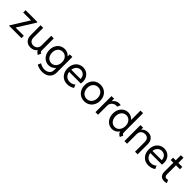

<svg xmlns="http://www.w3.org/2000/svg" viewBox="385 -2460 4382 4382"><g transform="rotate(45 2576.0 -269.5)"><path d="M43 -19.5 304.7 -437.5V-441.4H54.7V-517.6H437.5V-498L175.8 -80.1V-76.2H439.5V0H43Z M540 -198.2V-517.6H624V-202.1Q624 -159.7 640.4 -129.9Q656.7 -100.1 684.8 -85.2Q712.9 -70.3 748 -70.3Q787.1 -70.3 817.6 -87.9Q848.1 -105.5 865 -135.7Q881.8 -166 881.8 -202.1V-517.6H965.8V-146.5Q965.8 -122.6 969.2 -108.2Q972.7 -93.8 981.7 -84.5Q990.7 -75.2 1007.8 -68.4L975.6 7.8Q945.8 -6.3 925.3 -26.6Q904.8 -46.9 898.4 -68.4H896.5Q871.1 -34.2 829.8 -13.2Q788.6 7.8 733.4 7.8Q675.8 7.8 632.1 -16.8Q588.4 -41.5 564.2 -87.9Q540 -134.3 540 -198.2Z M1129.9 163.1 1162.1 88.9Q1188 108.4 1230.7 122.6Q1273.4 136.7 1316.4 136.7Q1357.4 136.7 1395.5 121.1Q1433.6 105.5 1458 72.3Q1482.4 39.1 1482.4 -11.7V-80.1H1480.5Q1449.2 -41 1406 -19.5Q1362.8 2 1312.5 2Q1250 2 1196.8 -30.8Q1143.6 -63.5 1111.8 -124Q1080.1 -184.6 1080.1 -263.7Q1080.1 -343.3 1112.3 -402.8Q1144.5 -462.4 1198.5 -493.9Q1252.4 -525.4 1316.4 -525.4Q1365.2 -525.4 1406.7 -506.3Q1448.2 -487.3 1478 -452.1H1480.5V-517.6H1564.5V-15.6Q1564.5 61 1529.8 112.5Q1495.1 164.1 1439 188.5Q1382.8 212.9 1318.4 212.9Q1265.1 212.9 1213.4 198.5Q1161.6 184.1 1129.9 163.1ZM1484.4 -265.6Q1484.4 -319.8 1464.1 -361.1Q1443.8 -402.3 1408 -424.8Q1372.1 -447.3 1326.2 -447.3Q1278.8 -447.3 1242.4 -424.1Q1206.1 -400.9 1186 -359.1Q1166 -317.4 1166 -263.7Q1166 -209.5 1186.5 -166.7Q1207 -124 1243.4 -100.1Q1279.8 -76.2 1326.2 -76.2Q1371.6 -76.2 1407.7 -100.3Q1443.8 -124.5 1464.1 -167.7Q1484.4 -210.9 1484.4 -265.6Z M1669.9 -259.8Q1669.9 -339.4 1700.9 -399.7Q1731.9 -460 1786.1 -492.7Q1840.3 -525.4 1908.2 -525.4Q1974.1 -525.4 2025.9 -494.9Q2077.6 -464.4 2106.7 -410.4Q2135.7 -356.4 2135.7 -288.1Q2135.7 -257.8 2129.9 -225.6H1753.9Q1759.8 -178.7 1782.2 -143.6Q1804.7 -108.4 1841.1 -89.4Q1877.4 -70.3 1923.8 -70.3Q1966.3 -70.3 2000.2 -85.2Q2034.2 -100.1 2059.6 -122.1L2091.8 -45.9Q2059.6 -22 2014.6 -7.1Q1969.7 7.8 1919.9 7.8Q1847.7 7.8 1790.8 -25.1Q1733.9 -58.1 1701.9 -118.9Q1669.9 -179.7 1669.9 -259.8ZM2053.7 -293.9Q2053.7 -335.9 2035.9 -371.1Q2018.1 -406.2 1984.9 -426.8Q1951.7 -447.3 1908.2 -447.3Q1867.7 -447.3 1834.7 -428.5Q1801.8 -409.7 1780.8 -375Q1759.8 -340.3 1753.9 -293.9Z M2217.8 -261.7Q2217.8 -338.9 2250.2 -398.7Q2282.7 -458.5 2340.1 -491.9Q2397.5 -525.4 2469.7 -525.4Q2542.5 -525.4 2599.9 -491.9Q2657.2 -458.5 2689.5 -398.7Q2721.7 -338.9 2721.7 -261.7Q2721.7 -183.6 2689 -122.1Q2656.2 -60.5 2598.9 -26.4Q2541.5 7.8 2469.7 7.8Q2397.5 7.8 2340.1 -26.4Q2282.7 -60.5 2250.2 -121.8Q2217.8 -183.1 2217.8 -261.7ZM2635.7 -261.7Q2635.7 -316.9 2614.5 -359.1Q2593.3 -401.4 2555.4 -424.3Q2517.6 -447.3 2469.7 -447.3Q2421.9 -447.3 2384.3 -424.3Q2346.7 -401.4 2325.2 -359.1Q2303.7 -316.9 2303.7 -261.7Q2303.7 -205.1 2324.7 -161.6Q2345.7 -118.2 2383.5 -94.2Q2421.4 -70.3 2469.7 -70.3Q2517.6 -70.3 2555.4 -94.2Q2593.3 -118.2 2614.5 -161.6Q2635.7 -205.1 2635.7 -261.7Z M2828.1 -517.6H2912.1V-438.5H2914.6Q2940.4 -478 2980.2 -501.7Q3020 -525.4 3071.3 -525.4Q3086.9 -525.4 3102.1 -523.2Q3117.2 -521 3124 -518.6L3089.8 -437.5Q3086.9 -439 3076.4 -440.2Q3065.9 -441.4 3053.7 -441.4Q3022.5 -441.4 2989.3 -423.6Q2956.1 -405.8 2934.1 -372.8Q2912.1 -339.8 2912.1 -295.9V0H2828.1Z M3541.5 -84H3537.1Q3506.3 -40.5 3461.9 -16.4Q3417.5 7.8 3364.3 7.8Q3300.8 7.8 3247.3 -25.4Q3193.8 -58.6 3162.1 -119.6Q3130.4 -180.7 3130.9 -259.8Q3130.4 -339.4 3161.9 -399.9Q3193.4 -460.4 3247.1 -493.4Q3300.8 -526.4 3364.3 -526.4Q3411.6 -526.4 3452.6 -507.6Q3493.7 -488.8 3523.4 -454.1H3529.3V-752H3613.3V-143.6Q3613.3 -121.1 3616.7 -107.9Q3620.1 -94.7 3629.2 -85.4Q3638.2 -76.2 3655.3 -68.4L3623 7.8Q3582.5 -11.7 3563.5 -33Q3544.4 -54.2 3541.5 -84ZM3538.1 -259.8Q3538.1 -317.4 3516.8 -360.6Q3495.6 -403.8 3459.2 -427Q3422.9 -450.2 3378.9 -450.2Q3332 -450.2 3294.9 -426Q3257.8 -401.9 3237.1 -358.4Q3216.3 -314.9 3216.8 -259.8Q3216.3 -205.6 3237.1 -161.9Q3257.8 -118.2 3294.9 -93.3Q3332 -68.4 3378.9 -68.4Q3424.3 -68.4 3460.4 -93.3Q3496.6 -118.2 3517.3 -161.9Q3538.1 -205.6 3538.1 -259.8Z M3763.7 -517.6H3847.7V-454.1H3850.1Q3875 -488.8 3915.8 -507.1Q3956.5 -525.4 4006.8 -525.4Q4068.8 -525.4 4109.9 -497.8Q4150.9 -470.2 4170.2 -426Q4189.5 -381.8 4189.5 -332V0H4105.5V-314.5Q4105.5 -379.4 4073.5 -413.3Q4041.5 -447.3 3983.4 -447.3Q3944.8 -447.3 3914.1 -431.6Q3883.3 -416 3865.5 -386.2Q3847.7 -356.4 3847.7 -314.5V0H3763.7Z M4289.1 -259.8Q4289.1 -339.4 4320.1 -399.7Q4351.1 -460 4405.3 -492.7Q4459.5 -525.4 4527.3 -525.4Q4593.3 -525.4 4645 -494.9Q4696.8 -464.4 4725.8 -410.4Q4754.9 -356.4 4754.9 -288.1Q4754.9 -257.8 4749 -225.6H4373Q4378.9 -178.7 4401.4 -143.6Q4423.8 -108.4 4460.2 -89.4Q4496.6 -70.3 4543 -70.3Q4585.4 -70.3 4619.4 -85.2Q4653.3 -100.1 4678.7 -122.1L4710.9 -45.9Q4678.7 -22 4633.8 -7.1Q4588.9 7.8 4539.1 7.8Q4466.8 7.8 4409.9 -25.1Q4353 -58.1 4321 -118.9Q4289.1 -179.7 4289.1 -259.8ZM4672.9 -293.9Q4672.9 -335.9 4655 -371.1Q4637.2 -406.2 4604 -426.8Q4570.8 -447.3 4527.3 -447.3Q4486.8 -447.3 4453.9 -428.5Q4420.9 -409.7 4399.9 -375Q4378.9 -340.3 4373 -293.9Z M4901.4 -143.6V-441.4H4815.4V-517.6H4901.4V-683.6H4985.4V-517.6H5113.3V-441.4H4985.4V-152.3Q4985.4 -112.8 5003.2 -91.6Q5021 -70.3 5050.8 -70.3Q5069.3 -70.3 5092.8 -82L5125 -7.8Q5085.9 7.8 5048.8 7.8Q5001 7.8 4968 -11.2Q4935.1 -30.3 4918.2 -64.5Q4901.4 -98.6 4901.4 -143.6Z"/></g></svg>

Font: Reddit Sans Strawberry
Style: Regular
Weight: 400
Designer: Stephen Hutchings
Foundry: Reddit
Version: Version 1.013